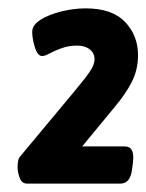

<svg xmlns="http://www.w3.org/2000/svg" viewBox="-20 -789 350 459"><path d="M45 -350Q32 -350 27 -364Q22 -378 22 -389Q22 -398 23.5 -405Q25 -412 29 -416L159 -572Q185 -603 195.5 -619Q206 -635 206 -647Q206 -662 194.5 -671Q183 -680 164 -680Q145 -680 128 -674Q111 -668 99 -661.5Q87 -655 81 -655Q70 -655 63.5 -675.5Q57 -696 57 -713Q57 -729 76.5 -741.5Q96 -754 126 -761.5Q156 -769 185 -769Q248 -769 279 -736.5Q310 -704 310 -657Q310 -623 295.5 -594Q281 -565 254 -533L127 -379L92 -439H278Q290 -439 295 -430.5Q300 -422 298 -402L296 -386Q292 -350 268 -350Z"/></svg>

Font: Asap Black
Style: Italic
Weight: 900
Italic angle: -6°
Designer: Pablo Cosgaya
Foundry: Omnibus-Type
Version: Version 3.001